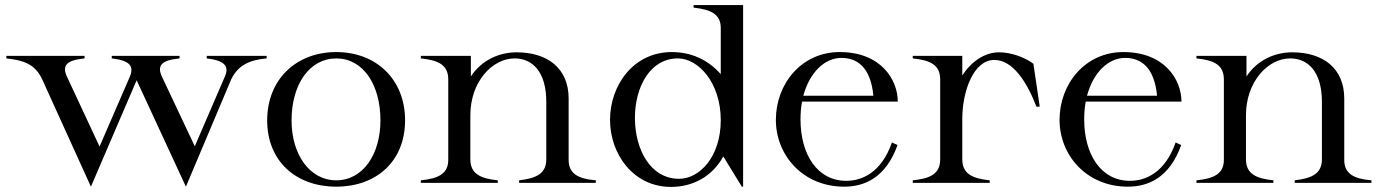

<svg xmlns="http://www.w3.org/2000/svg" viewBox="-20 -720 5425 756"><path d="M145 -410 338 15 518 -404 712 15 891 -409C918 -463 962 -484 1030 -490V-500H794V-490C861 -482 887 -462 863 -413L747 -144L621 -411C593 -465 619 -483 687 -490V-500H420V-490C491 -482 511 -460 489 -413L372 -143L247 -411C219 -465 245 -483 313 -490V-500H5V-490C72 -483 117 -468 145 -410Z M1304 15C1461 15 1575 -84 1575 -246C1575 -408 1461 -515 1304 -515C1147 -515 1032 -408 1032 -246C1032 -84 1147 15 1304 15ZM1304 -10C1199 -10 1128 -112 1128 -246C1128 -388 1199 -490 1304 -490C1409 -490 1478 -388 1478 -246C1478 -112 1409 -10 1304 -10Z M2219 -93V-332C2219 -451 2136 -514 2014 -514C1945 -514 1876 -483 1834 -419V-500H1637V-490C1707 -483 1745 -464 1745 -407V-93C1746 -36 1707 -17 1637 -10V0H1940V-10C1871 -17 1832 -36 1832 -93V-266C1832 -399 1919 -490 2006 -490C2077 -490 2131 -437 2131 -319V-93C2131 -37 2093 -18 2024 -10V0H2326V-10C2256 -16 2218 -36 2219 -93Z M2622 16C2707 16 2784 -24 2828 -104L2901 15H2906V-700H2711V-690C2781 -682 2819 -664 2818 -607V-428C2767 -486 2700 -515 2625 -515C2474 -515 2382 -384 2382 -248C2382 -113 2474 16 2622 16ZM2654 -16C2540 -16 2480 -133 2480 -256C2480 -376 2539 -490 2649 -490C2730 -490 2818 -394 2818 -247C2818 -102 2734 -16 2654 -16Z M3304 15C3384 15 3468 -20 3514 -149L3492 -159C3451 -42 3376 -8 3312 -8C3198 -8 3132 -112 3132 -250C3132 -275 3134 -298 3138 -320H3515C3515 -405 3450 -515 3286 -515C3136 -515 3035 -390 3035 -248C3035 -109 3141 15 3304 15ZM3143 -343C3168 -435 3227 -492 3293 -492C3355 -492 3408 -456 3419 -343Z M3769 -93V-255C3770 -363 3814 -484 3895 -484C3970 -484 4025 -393 4061 -300H4074L4049 -469C4014 -495 3961 -514 3914 -514C3857 -514 3805 -478 3769 -423V-500H3574V-490C3644 -483 3682 -464 3682 -407V-93C3682 -36 3644 -17 3574 -10V0H3877V-10C3808 -17 3769 -36 3769 -93Z M4421 15C4501 15 4585 -20 4631 -149L4609 -159C4568 -42 4493 -8 4429 -8C4315 -8 4249 -112 4249 -250C4249 -275 4251 -298 4255 -320H4632C4632 -405 4567 -515 4403 -515C4253 -515 4152 -390 4152 -248C4152 -109 4258 15 4421 15ZM4260 -343C4285 -435 4344 -492 4410 -492C4472 -492 4525 -456 4536 -343Z M5273 -93V-332C5273 -451 5190 -514 5068 -514C4999 -514 4930 -483 4888 -419V-500H4691V-490C4761 -483 4799 -464 4799 -407V-93C4800 -36 4761 -17 4691 -10V0H4994V-10C4925 -17 4886 -36 4886 -93V-266C4886 -399 4973 -490 5060 -490C5131 -490 5185 -437 5185 -319V-93C5185 -37 5147 -18 5078 -10V0H5380V-10C5310 -16 5272 -36 5273 -93Z"/></svg>

Font: Sprat
Style: Regular
Weight: 400
Designer: Ethan Nakache
Foundry: Collletttivo
Version: Version 2.000;Glyphs 3.2 (3217)